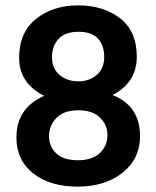

<svg xmlns="http://www.w3.org/2000/svg" viewBox="-20 -684 581 713"><path d="M271.5 -566Q222 -566 197.5 -539.5Q173 -513 173 -471.5Q173 -430 201 -406Q229 -382 270.5 -382Q312 -382 339.5 -406Q367 -430 367 -472.5Q367 -515 344 -540.5Q321 -566 271.5 -566ZM269 -274.5Q216 -274 189 -245.5Q162 -217 162 -178.5Q162 -140 189 -114.5Q216 -89 269.5 -89Q323 -89 351 -116Q379 -143 379 -182Q379 -221 350.5 -248Q322 -275 269 -274.5ZM500 -178Q500 -94 435 -42.5Q370 9 268 9Q166 9 103.5 -40Q41 -89 41 -173Q41 -283 144 -328Q51 -375 51 -469Q51 -563 113.5 -613.5Q176 -664 270 -664Q364 -664 426 -616Q488 -568 488 -473Q488 -378 398 -331Q500 -291 500 -178Z"/></svg>

Font: Hind Kochi SemiBold
Style: Regular
Weight: 600
Designer: Dhruvi Tolia
Foundry: Indian Type Foundry
Version: Version 0.702;PS 1.0;hotconv 1.0.81;makeotf.lib2.5.63406